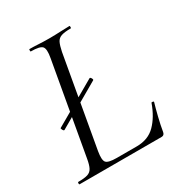

<svg xmlns="http://www.w3.org/2000/svg" viewBox="-150 -734 797 844"><g transform="rotate(-30 248.0 -312.5)"><path d="M74 -240Q70 -238 65.5 -246.5Q61 -255 64 -256L283 -382Q287 -384 291.5 -376Q296 -368 292 -366ZM12.4 0Q9.6 0 9.6 -6Q9.6 -12 12.5 -12Q43.4 -12 59.8 -17Q76.2 -22 84 -37Q91.9 -52 96.8 -81L178.8 -544Q186.8 -587 175.6 -600Q164.4 -613 118.3 -613Q116.4 -613 116.4 -619Q116.4 -625 118.4 -625Q138.9 -625 164 -623.5Q189.1 -622 217.8 -622Q247.4 -622 274.5 -623.5Q301.6 -625 321.2 -625Q323.2 -625 323.2 -619Q323.2 -613 321.2 -613Q290.2 -613 273.4 -607.5Q256.6 -602 249.2 -587Q241.9 -572 236 -543L155 -85Q148 -43.4 158.3 -31Q168.6 -18.6 211.8 -18.6H313Q371 -18.6 407 -54.7Q443 -90.8 464.8 -151.8Q465.2 -154.6 471.4 -153.6Q477.6 -152.6 476.6 -149.6Q468.6 -122.6 459.3 -84.8Q450 -47.1 444.8 -15Q441.8 0 428.7 0Z"/></g></svg>

Font: Cormorant Light
Style: Italic
Weight: 300
Italic angle: -10°
Designer: Christian Thalmann (Catharsis Fonts)
Foundry: Catharsis Fonts
Version: Version 4.000